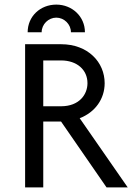

<svg xmlns="http://www.w3.org/2000/svg" viewBox="-20 -818 582 838"><path d="M100.7 -677.1H161.8C161.8 -712.5 191.7 -741 225.7 -741C259.7 -741 289.6 -712.5 289.6 -677.1H350.7C350.7 -745.8 295.1 -797.9 225.7 -797.9C155.6 -797.9 100.7 -746.5 100.7 -677.1ZM89.6 0H168.8V-287.5H246.5L445.1 0H537.5L327.8 -302.1C395.1 -327.8 436.8 -386.1 436.8 -454.9C436.8 -546.5 363.9 -625 246.5 -625H89.6ZM168.8 -354.2V-554.2H246.5C316 -554.2 361.8 -513.2 361.8 -454.9C361.8 -406.2 326.4 -354.2 246.5 -354.2Z"/></svg>

Font: Afacad
Style: Regular
Weight: 400
Designer: Kristian Moeller
Foundry: Dicotype
Version: Version 1.000